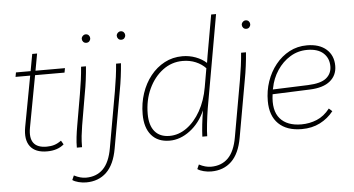

<svg xmlns="http://www.w3.org/2000/svg" viewBox="-59 -849 2164 1175"><g transform="rotate(-5 1022.5 -261.5)"><path d="M203 7Q131 7 99.5 -34.5Q68 -76 82 -153L140 -464H50L55 -491H145L164 -595H194L175 -491H356L351 -464H170L111 -147Q88 -22 203 -22Q229 -22 250 -28.5Q271 -35 293 -51L307 -27Q268 7 203 7Z M386 0Q386 -32 390 -65.5Q394 -99 400 -133L433 -323Q441 -369 446.5 -410.5Q452 -452 455 -491H485Q482 -451 476.5 -408Q471 -365 463 -323L430 -131Q425 -101 421.5 -69Q418 -37 418 0ZM500 -634Q488 -634 481 -642Q474 -650 474 -660Q474 -670 482 -678Q490 -686 500 -686Q512 -686 519 -678Q526 -670 526 -660Q526 -650 519 -642Q512 -634 500 -634Z M648 -323Q656 -369 661.5 -410.5Q667 -452 670 -491H700Q697 -451 691.5 -408Q686 -365 678 -323L616 26Q599 123 550 170Q501 217 425 217Q402 217 378.5 211Q355 205 341 195L353 168Q392 188 426 188Q491 188 531.5 147.5Q572 107 587 21ZM715 -634Q703 -634 696 -642Q689 -650 689 -660Q689 -670 697 -678Q705 -686 715 -686Q727 -686 734 -678Q741 -670 741 -660Q741 -650 734 -642Q727 -634 715 -634Z M956 7Q884 7 844.5 -39Q805 -85 805 -168Q805 -236 825 -296Q845 -356 881.5 -402Q918 -448 968 -474.5Q1018 -501 1078 -501Q1120 -501 1159 -486.5Q1198 -472 1225 -447L1232 -491L1276 -740H1306L1205 -169Q1198 -125 1192.5 -76Q1187 -27 1187 0H1157Q1160 -71 1175 -160Q1141 -83 1081 -38Q1021 7 956 7ZM958 -22Q1014 -22 1063.5 -57.5Q1113 -93 1148.5 -156Q1184 -219 1198 -300L1218 -415Q1194 -441 1157.5 -456.5Q1121 -472 1077 -472Q1009 -472 954.5 -431Q900 -390 868 -321Q836 -252 836 -167Q836 -97 867.5 -59.5Q899 -22 958 -22Z M1416 -323Q1424 -369 1429.5 -410.5Q1435 -452 1438 -491H1468Q1465 -451 1459.5 -408Q1454 -365 1446 -323L1384 26Q1367 123 1318 170Q1269 217 1193 217Q1170 217 1146.5 211Q1123 205 1109 195L1121 168Q1160 188 1194 188Q1259 188 1299.5 147.5Q1340 107 1355 21ZM1483 -634Q1471 -634 1464 -642Q1457 -650 1457 -660Q1457 -670 1465 -678Q1473 -686 1483 -686Q1495 -686 1502 -678Q1509 -670 1509 -660Q1509 -650 1502 -642Q1495 -634 1483 -634Z M1768 7Q1676 7 1625.5 -42Q1575 -91 1575 -182Q1575 -245 1594.5 -302Q1614 -359 1650 -404Q1686 -449 1735 -475Q1784 -501 1843 -501Q1919 -501 1962 -463Q2005 -425 2005 -361Q2005 -303 1962.5 -268Q1920 -233 1838 -230L1608 -221Q1594 -122 1637 -72Q1680 -22 1768 -22Q1818 -22 1863 -40.5Q1908 -59 1943 -104L1963 -86Q1929 -43 1880 -18Q1831 7 1768 7ZM1614 -258 1612 -250 1829 -258Q1908 -261 1941.5 -288.5Q1975 -316 1975 -361Q1975 -411 1941 -442Q1907 -473 1842 -473Q1785 -473 1737.5 -444Q1690 -415 1657.5 -366Q1625 -317 1614 -258Z"/></g></svg>

Font: Livvic Thin
Style: Italic
Weight: 250
Italic angle: -10°
Designer: Jacques Le Bailly, Baron von Fonthausen
Version: Version 1.001; ttfautohint (v1.8.2)